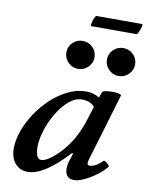

<svg xmlns="http://www.w3.org/2000/svg" viewBox="-88 -837 701 913"><g transform="rotate(10 263.0 -380.5)"><path d="M109 13Q71 13 48 -14Q25 -41 25 -86Q25 -126 41 -171Q57 -216 85.5 -259Q114 -302 151.5 -336.5Q189 -371 231.5 -391.5Q274 -412 319 -412Q353 -412 382 -394L392 -421Q394 -427 409 -429.5Q424 -432 442 -432Q460 -432 472.5 -429Q485 -426 483 -420L387 -99Q383 -84 383 -79Q383 -67 394 -67Q421 -67 457 -102Q460 -104 467.5 -98.5Q475 -93 481 -86.5Q487 -80 484 -77Q467 -56 439 -35Q411 -14 382 -0.5Q353 13 334 13Q289 13 289 -36Q289 -44 290.5 -53.5Q292 -63 297 -78L307 -109L302 -112Q187 13 109 13ZM163 -54Q179 -54 203.5 -71Q228 -88 254.5 -116.5Q281 -145 302 -181Q327 -224 342 -270L366 -346Q345 -371 305 -371Q272 -371 241.5 -344.5Q211 -318 186.5 -277Q162 -236 148.5 -192Q135 -148 135 -113Q135 -54 163 -54ZM260 -511Q232 -511 212 -531Q192 -551 192 -579Q192 -607 212 -626.5Q232 -646 260 -646Q288 -646 308 -626.5Q328 -607 328 -579Q328 -551 308 -531Q288 -511 260 -511ZM456 -511Q428 -511 408 -531Q388 -551 388 -579Q388 -607 408 -626.5Q428 -646 456 -646Q484 -646 504 -626.5Q524 -607 524 -579Q524 -551 504 -531Q484 -511 456 -511ZM287 -722Q283 -722 285.5 -735Q288 -748 293.5 -761Q299 -774 303 -774H523Q528 -774 524.5 -761Q521 -748 515.5 -735Q510 -722 505 -722Z"/></g></svg>

Font: Junicode SmExp
Style: Bold Italic
Weight: 700
Width: 6
Italic angle: -11°
Designer: Peter S. Baker
Version: Version 2.205; ttfautohint (v1.8.4)